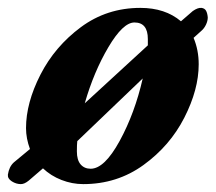

<svg xmlns="http://www.w3.org/2000/svg" viewBox="-56 -453 547 487"><path d="M471 -409Q471 -400 466.5 -390.5Q462 -381 455 -375L435 -357Q448 -326 448 -290Q448 -226 411.5 -154.5Q375 -83 308 -34.5Q241 14 155 14Q127 14 100 3.5Q73 -7 53 -26L17 5Q6 14 -3 14Q-15 14 -26 7Q-37 0 -36 -10Q-33 -30 -21 -41L20 -75Q10 -102 10 -128Q10 -192 46.5 -263.5Q83 -335 149 -384Q215 -433 300 -433Q363 -433 403 -399L433 -425Q446 -434 455 -433Q463 -432 466.5 -426Q470 -420 471 -409ZM159 -191 319 -338V-354Q319 -396 285 -396Q256 -396 219 -333.5Q182 -271 159 -191ZM306 -254 140 -95Q139 -86 139 -69Q139 -47 148.5 -36Q158 -25 174 -25Q209 -25 247.5 -95.5Q286 -166 306 -254Z"/></svg>

Font: EB Garamond
Style: Bold Italic
Weight: 700
Italic angle: -17.2°
Designer: Georg Duffner and Octavio Pardo
Foundry: Georg Duffner
Version: Version 1.000